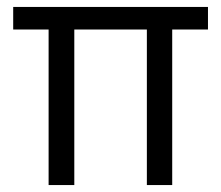

<svg xmlns="http://www.w3.org/2000/svg" viewBox="-20 -533 636 553"><path d="M120 0V-506H194V0ZM403 0V-506H476V0ZM18 -448V-513H579V-448Z"/></svg>

Font: Bricolage Grotesque 72pt Light
Style: Regular
Weight: 300
Designer: Mathieu Triay
Foundry: Atelier Triay
Version: Version 1.001;gftools[0.9.33.dev8+g029e19f]